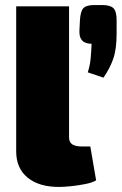

<svg xmlns="http://www.w3.org/2000/svg" viewBox="-20 -725 481 759"><path d="M253 -700V-182Q253 -163 265.5 -154.5Q278 -146 303 -146H337L360 -12Q345 -3 317.5 2.5Q290 8 261.5 11Q233 14 213 14Q134 14 89 -23Q44 -60 44 -126V-700ZM385 -705Q416 -705 428.5 -692.5Q441 -680 441 -645V-592Q441 -530 427.5 -492Q414 -454 389 -418L327 -439Q336 -467 338.5 -495.5Q341 -524 342 -552Q291 -552 294 -605L296 -645Q298 -680 309.5 -692.5Q321 -705 352 -705Z"/></svg>

Font: Exo 2 Black
Style: Regular
Weight: 900
Designer: Natanael Gama
Foundry: Natanael Gama
Version: Version 2.010